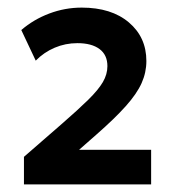

<svg xmlns="http://www.w3.org/2000/svg" viewBox="-20 -846 460 505"><path d="M43 -361V-433.5L143 -520.5Q185.5 -557.5 212 -583.5Q238.5 -609.5 250.5 -630Q262.5 -650.5 262.5 -672Q262.5 -701.5 241.8 -717Q221 -732.5 183.5 -732.5Q152 -732.5 123.8 -720.5Q95.5 -708.5 74 -686.5L36 -767Q68.5 -795 109.8 -810.5Q151 -826 195 -826Q273 -826 319 -787Q365 -748 365 -685.5Q365 -655.5 352.5 -627.5Q340 -599.5 311 -567Q282 -534.5 233.5 -492L188 -452H377.5V-361Z"/></svg>

Font: Geologica Roman
Style: Bold
Weight: 700
Designer: Sindre Bremnes, Frode Helland
Foundry: Monokrom Skriftforlag AS
Version: Version 1.010;gftools[0.9.28]